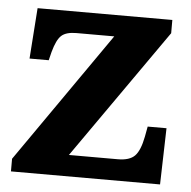

<svg xmlns="http://www.w3.org/2000/svg" viewBox="-44 -580 620 624"><g transform="rotate(5 266.0 -268.0)"><path d="M14 0V-41.2L310.2 -466.4H186.6Q153.4 -466.4 138 -452.5Q122.6 -438.6 111.6 -398L104.8 -370.6H42.2L54 -536H493.6V-492.8L197 -69.6H356.4Q394.8 -69.6 411.9 -87.2Q429 -104.8 437.8 -150.4L444 -183.8H505.4L500.4 0Z"/></g></svg>

Font: Noto Serif Hentaigana ExtraLight
Style: Regular
Weight: 200
Designer: Kazuhiro Yamada
Foundry: nipponia
Version: Version 1.000